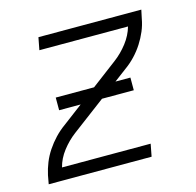

<svg xmlns="http://www.w3.org/2000/svg" viewBox="-84 -617 717 703"><g transform="rotate(-15 275.0 -265.0)"><path d="M17 0 23 -33Q28 -56 37 -78.5Q46 -101 60 -122Q74 -143 91.5 -161.5Q109 -180 130 -195L366 -373Q394 -394 416 -422.5Q438 -451 447 -483H111L120 -530H510L503 -497Q499 -474 489.5 -451.5Q480 -429 466.5 -408Q453 -387 435.5 -368.5Q418 -350 397 -335L160 -157Q132 -136 110 -107.5Q88 -79 80 -47H416L407 0ZM407 -252H124V-300H407Z"/></g></svg>

Font: Lode Dark
Style: Italic
Weight: 400
Italic angle: -11°
Monospace: yes
Designer: Belleve Invis
Foundry: Belleve Invis
Version: Version 29.2.0; ttfautohint (v1.8.3)